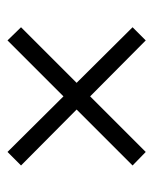

<svg xmlns="http://www.w3.org/2000/svg" viewBox="33 -588 418 525"><g transform="rotate(-90 242.5 -325.0)"><path d="M90 -136 242 -288 395 -136 431 -172 279 -325 431 -477 395 -514 242 -361 90 -514 53 -477 206 -325 53 -172Z"/></g></svg>

Font: Fixel Display Light
Style: Regular
Weight: 300
Designer: AlfaBravo + MacPaw
Foundry: Kyrylo Tkachov, Marchela Mozhyna, Serhii Makarenko, Maria Weinstein, Zakhar Kryvoshyya
Version: Version 1.211